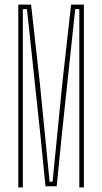

<svg xmlns="http://www.w3.org/2000/svg" viewBox="-20 -820 447 840"><path d="M60 0V-800H116L154 -459L197 -25H210L253 -459L291 -800H347V0H327V-274V-780H309L250 -226L228 -5H179L157 -226L98 -780H80V-274V0Z"/></svg>

Font: Big Shoulders Display Thin Thin
Style: Regular
Weight: 250
Version: Version 2.002